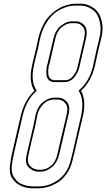

<svg xmlns="http://www.w3.org/2000/svg" viewBox="-20 -818 572 1034"><path d="M324 -137 339 -201Q349 -242 332 -262Q315 -282 291 -282H268Q254 -282 238 -275Q222 -268 205.5 -248.5Q189 -229 182 -201L169 -137L165 -120L149 -54L145 -35L134 13Q124 55 140 73.5Q156 92 181 96H204Q228 96 253.5 76Q279 56 289 13L300 -35L304 -54L320 -120ZM276 -386H331Q355 -386 372.5 -407.5Q390 -429 396 -450L401 -472L421 -558L433 -611Q443 -653 427 -673Q411 -693 387 -693H363Q340 -693 314 -673Q288 -653 278 -611L266 -558L246 -472Q245 -470 243 -465Q241 -454 240 -443Q239 -432 240.5 -418Q242 -404 251 -395Q260 -386 276 -386ZM416 -798Q432 -798 448.5 -793Q465 -788 484 -775Q503 -762 514.5 -740.5Q526 -719 531 -686Q536 -653 524 -607L511 -554L494 -477Q493 -473 492 -466Q472 -380 416 -329Q446 -278 426 -191L410 -123L393 -49L381 4Q379 11 375.5 24.5Q372 38 371 44Q361 87 338.5 118.5Q316 150 288.5 166Q261 182 236.5 189Q212 196 191 196H158Q144 196 130.5 194Q117 192 99.5 185.5Q82 179 69 168.5Q56 158 45 141Q34 124 33 100Q32 76 38 44Q39 38 41.5 24.5Q44 11 46 4L58 -49L75 -123L91 -191Q111 -278 165 -329Q133 -380 153 -466L155 -477L174 -554L185 -607Q194 -646 209.5 -678Q225 -710 244 -730Q263 -750 283 -764Q303 -778 323 -785Q343 -792 358.5 -795Q374 -798 387 -798ZM334 -137 299 13Q288 59 259 82.5Q230 106 202 106H178H177Q150 101 131.5 80Q113 59 124 13L159 -137L172 -201Q183 -246 213 -269Q243 -292 270 -292H293Q321 -292 340.5 -269Q360 -246 349 -201ZM274 -376Q254 -376 243 -386.5Q232 -397 230.5 -414Q229 -431 230 -442.5Q231 -454 233 -465Q234 -470 236 -474L268 -611Q279 -657 309 -680Q339 -703 365 -703H389Q417 -703 435.5 -680Q454 -657 443 -611L411 -472Q411 -470 410 -466.5Q409 -463 406.5 -453Q404 -443 400 -434Q396 -425 389 -414Q382 -403 374 -395Q366 -387 354 -381.5Q342 -376 329 -376ZM414 -788H385Q370 -788 352.5 -784.5Q335 -781 310.5 -769.5Q286 -758 265 -739Q244 -720 224.5 -686Q205 -652 195 -607L184 -554L165 -477L163 -466Q144 -383 174 -336L178 -329L171 -323Q120 -275 101 -191L56 4Q55 10 53.5 17Q52 24 50.5 31.5Q49 39 48 44Q42 74 43 96.5Q44 119 54.5 135Q65 151 76.5 161Q88 171 104.5 176.5Q121 182 134 184Q147 186 160 186H193Q213 186 235.5 179.5Q258 173 283.5 158Q309 143 330.5 113.5Q352 84 361 44Q362 39 364 31.5Q366 24 368 17Q370 10 371 4L416 -191Q435 -275 407 -323L403 -329L410 -336Q463 -383 482 -466L484 -477L501 -554L514 -607Q525 -651 520.5 -682.5Q516 -714 505.5 -734.5Q495 -755 477 -767Q459 -779 443.5 -783.5Q428 -788 414 -788Z"/></svg>

Font: Soda Fountain
Style: OutlineOblique
Weight: 400
Version: Version 1.0